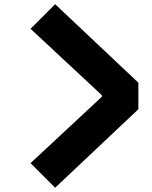

<svg xmlns="http://www.w3.org/2000/svg" viewBox="-20 -864 707 895"><path d="M122.4 -729.8 237 -844.4 625 -478.5V-354.8L237 11.1L122.4 -103.5L455.1 -413.4V-419.9Z"/></svg>

Font: Monoid
Style: Bold
Weight: 700
Width: 4
Designer: Andreas Larsen (@larsenwork)
Version: Version 0.61